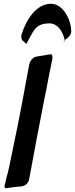

<svg xmlns="http://www.w3.org/2000/svg" viewBox="-20 -1007 398 1019"><path d="M358 -840C358 -902 315 -987 251 -987C170 -987 117 -898 94 -822V-823C93 -819 93 -816 93 -814C93 -808 94 -797 101 -791L99 -792C103 -789 106 -787 108 -785L112 -781C116 -777 119 -775 120 -775C121 -775 123 -778 126 -785C133 -798 140 -811 145 -821V-820C167 -862 187 -883 243 -883C280 -883 306 -851 319 -811L323 -796C323 -795 323 -794 323 -793L317 -787C317 -787 319 -786 320 -786C322 -786 324 -789 323 -793L331 -800C345 -810 358 -823 358 -840ZM39 -12C56 -15 72 -16 87 -17L94 -18C115 -20 131 -35 135 -57C160 -194 186 -332 213 -469C222 -514 232 -560 240 -606L258 -695V-705C258 -714 255 -719 249 -719H248C246 -718 244 -718 241 -718C219 -714 197 -710 175 -707C156 -704 140 -687 135 -664L118 -573C91 -422 61 -274 29 -123C24 -99 18 -76 12 -55C12 -53 11 -51 11 -48L8 -36C7 -33 7 -31 6 -29V-30C5 -24 4 -21 4 -17C4 -11 7 -8 12 -8L13 -9H20Z"/></svg>

Font: Bangerz
Style: Regular
Weight: 400
Designer: vernon adams
Foundry: Vernon Adams
Version: Version 2.10;December 28, 2023;FontCreator 13.0.0.2683 64-bi